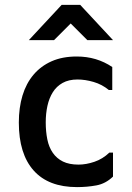

<svg xmlns="http://www.w3.org/2000/svg" viewBox="-20 -768 540 785"><path d="M442 -144V-46Q412 -17 374 -10Q336 -3 295 -3Q178 -3 117.5 -71Q57 -139 57 -267Q57 -328 72 -377.5Q87 -427 117 -462.5Q147 -498 191 -517.5Q235 -537 294 -537Q375 -537 439 -494V-400H425Q397 -423 362.5 -433Q328 -443 297 -443Q261 -443 236 -429Q211 -415 196 -391Q181 -367 174 -335.5Q167 -304 167 -268Q167 -230 173.5 -198Q180 -166 196 -143Q212 -120 237.5 -107.5Q263 -95 301 -95Q332 -95 366 -106.5Q400 -118 427 -144ZM308 -748 442 -604H337L269 -672L201 -604H98L232 -748Z"/></svg>

Font: D2Coding
Style: Bold
Weight: 700
Monospace: yes
Designer: Yong-Rak Park; Jeong-Hwan Yoon; Sang-Min Lee;
Foundry: NHN Corporation
Version: Version 1.3.2; Build 20180524